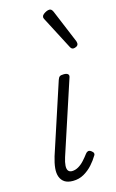

<svg xmlns="http://www.w3.org/2000/svg" viewBox="-131 -900 586 967"><g transform="rotate(-15 162.0 -416.0)"><path d="M124 16Q97 16 81 5.5Q65 -5 58 -24Q51 -43 53.5 -69Q56 -95 66 -128L186 -494Q190 -506 196 -510.5Q202 -515 218 -515Q232 -515 238.5 -509.5Q245 -504 242 -494L116 -110Q108 -85 107 -67.5Q106 -50 112.5 -41.5Q119 -33 132 -33Q149 -33 165.5 -42.5Q182 -52 196.5 -68Q211 -84 222 -99Q228 -107 235 -109Q242 -111 251 -105Q261 -98 262.5 -91Q264 -84 258 -77Q247 -58 227.5 -36Q208 -14 182 1Q156 16 124 16ZM299 -628Q295 -628 291 -630Q287 -632 283 -639L195 -808Q193 -812 192 -815Q191 -818 192 -822Q193 -829 200 -834.5Q207 -840 215.5 -844Q224 -848 232 -848Q243 -848 250 -832L322 -659Q323 -655 323.5 -652Q324 -649 324 -646Q323 -637 314.5 -632.5Q306 -628 299 -628Z"/></g></svg>

Font: Playwrite CU ExtraLight
Style: Regular
Weight: 250
Designer: Veronika Burian, José Scaglione
Foundry: TypeTogether
Version: Version 1.002